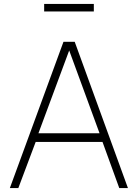

<svg xmlns="http://www.w3.org/2000/svg" viewBox="-20 -954 699 974"><path d="M302 -742H359L629 0H585L500 -234H161L73 0H30ZM485 -278 331 -698 175 -278ZM456 -896H204V-934H456Z"/></svg>

Font: Morrison Thin
Style: Regular
Weight: 100
Designer: Pablo Impallari, Rodrigo Fuenzalida (Modified by Dan O. Williams)
Version: Version 0.03;June 6, 2019;FontCreator 11.5.0.2425 64-bit; tt